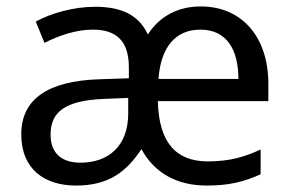

<svg xmlns="http://www.w3.org/2000/svg" viewBox="-20 -566 904 596"><path d="M603 -546C531 -546 474 -514 439 -459C411 -519 358 -545 275 -545C209 -545 138 -525 91 -499L118 -433C162 -455 215 -474 268 -474C336 -474 380 -444 380 -357V-323L290 -320C125 -315 46 -256 46 -149C46 -40 119 10 216 10C319 10 373 -34 419 -103C460 -28 530 10 622 10C689 10 736 -1 789 -25V-102C738 -78 691 -65 625 -65C526 -65 473 -124 470 -252H813V-306C813 -449 733 -546 603 -546ZM602 -474C683 -474 720 -413 720 -321H472C479 -420 525 -474 602 -474ZM303 -259 378 -262V-214C378 -110 314 -61 230 -61C174 -61 137 -88 137 -148C137 -216 178 -254 303 -259Z"/></svg>

Font: Noto Sans Mahajani
Style: Regular
Weight: 400
Designer: Monotype Design Team
Foundry: Monotype Imaging Inc.
Version: Version 2.003